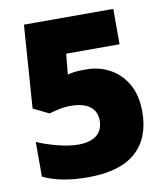

<svg xmlns="http://www.w3.org/2000/svg" viewBox="-82 -783 749 861"><g transform="rotate(-10 293.0 -352.0)"><path d="M324 -468Q384 -468 433 -441Q482 -414 511 -363Q540 -312 540 -238Q540 -118 468 -54Q396 10 250 10Q126 10 46 -29V-187Q84 -170 137 -156Q190 -142 234 -142Q287 -142 316 -165Q345 -188 345 -232Q345 -273 315.5 -296Q286 -319 227 -319Q200 -319 174.5 -313.5Q149 -308 129 -302L58 -337L85 -714H492V-553H249L240 -459Q256 -464 272.5 -466Q289 -468 324 -468Z"/></g></svg>

Font: Noto Kufi Arabic Black
Style: Regular
Weight: 900
Designer: Monotype Design Team, David Williams, Khaled Hosny
Foundry: Google LLC
Version: Version 2.109; ttfautohint (v1.8.4.7-5d5b)